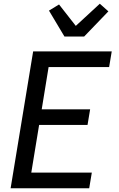

<svg xmlns="http://www.w3.org/2000/svg" viewBox="-20 -1011 640 1031"><path d="M37 0 158 -735H580L566 -651H241L204 -424H464L450 -340H190L148 -84H473L459 0ZM326 -815 243 -954 297 -987 387 -872 516 -991 562 -950 432 -815Z"/></svg>

Font: Iosevka Aile Medium Oblique
Style: Regular
Weight: 500
Italic angle: -9°
Designer: Belleve Invis
Foundry: Belleve Invis
Version: Version 31.1.0; ttfautohint (v1.8.4)